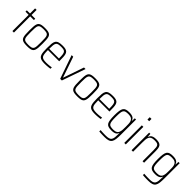

<svg xmlns="http://www.w3.org/2000/svg" viewBox="303 -2240 3939 3939"><g transform="rotate(45 2272.5 -270.5)"><path d="M118 0V-471H26V-510H118V-658H162V-510H270V-471H162V0Z M547 8Q492 8 457 1.5Q422 -5 401 -22Q380 -39 370 -69Q360 -99 357 -144Q354 -189 354 -254Q354 -319 357 -365Q360 -411 370 -441Q380 -471 401 -487.5Q422 -504 457 -511Q492 -518 547 -518Q601 -518 636 -511Q671 -504 692 -487.5Q713 -471 723 -441Q733 -411 736 -365Q739 -319 739 -254Q739 -189 736 -144Q733 -99 723 -69Q713 -39 692 -22Q671 -5 636 1.5Q601 8 547 8ZM546 -31Q601 -31 631.5 -39.5Q662 -48 675.5 -71.5Q689 -95 692 -139Q695 -183 695 -254Q695 -325 692 -369.5Q689 -414 675.5 -438Q662 -462 631.5 -470.5Q601 -479 546 -479Q492 -479 461 -470.5Q430 -462 417 -438Q404 -414 401 -369.5Q398 -325 398 -254Q398 -183 401 -139Q404 -95 417 -71.5Q430 -48 460.5 -39.5Q491 -31 546 -31Z M1060 8Q1008 8 973 0.5Q938 -7 916.5 -25Q895 -43 884 -73Q873 -103 869 -147.5Q865 -192 865 -254Q865 -329 869.5 -379.5Q874 -430 892.5 -460.5Q911 -491 951 -504.5Q991 -518 1061 -518Q1111 -518 1142.5 -510Q1174 -502 1193 -484Q1212 -466 1221 -436Q1230 -406 1232.5 -361Q1235 -316 1235 -256V-240H909Q909 -177 914 -136Q919 -95 934 -72Q949 -49 981 -40Q1013 -31 1068 -31Q1091 -31 1118 -33Q1145 -35 1171 -38Q1197 -41 1217 -45V-5Q1200 -2 1173.5 1Q1147 4 1118 6Q1089 8 1060 8ZM1191 -258V-296Q1191 -357 1185 -394Q1179 -431 1164 -449Q1149 -467 1123 -473Q1097 -479 1058 -479Q1008 -479 978 -472Q948 -465 933 -443.5Q918 -422 913.5 -382.5Q909 -343 909 -277H1210Z M1504 0 1326 -510H1372L1526 -62H1531L1685 -510H1730L1552 0Z M2005 8Q1950 8 1915 1.5Q1880 -5 1859 -22Q1838 -39 1828 -69Q1818 -99 1815 -144Q1812 -189 1812 -254Q1812 -319 1815 -365Q1818 -411 1828 -441Q1838 -471 1859 -487.5Q1880 -504 1915 -511Q1950 -518 2005 -518Q2059 -518 2094 -511Q2129 -504 2150 -487.5Q2171 -471 2181 -441Q2191 -411 2194 -365Q2197 -319 2197 -254Q2197 -189 2194 -144Q2191 -99 2181 -69Q2171 -39 2150 -22Q2129 -5 2094 1.5Q2059 8 2005 8ZM2004 -31Q2059 -31 2089.5 -39.5Q2120 -48 2133.5 -71.5Q2147 -95 2150 -139Q2153 -183 2153 -254Q2153 -325 2150 -369.5Q2147 -414 2133.5 -438Q2120 -462 2089.5 -470.5Q2059 -479 2004 -479Q1950 -479 1919 -470.5Q1888 -462 1875 -438Q1862 -414 1859 -369.5Q1856 -325 1856 -254Q1856 -183 1859 -139Q1862 -95 1875 -71.5Q1888 -48 1918.5 -39.5Q1949 -31 2004 -31Z M2518 8Q2466 8 2431 0.5Q2396 -7 2374.5 -25Q2353 -43 2342 -73Q2331 -103 2327 -147.5Q2323 -192 2323 -254Q2323 -329 2327.5 -379.5Q2332 -430 2350.5 -460.5Q2369 -491 2409 -504.5Q2449 -518 2519 -518Q2569 -518 2600.5 -510Q2632 -502 2651 -484Q2670 -466 2679 -436Q2688 -406 2690.5 -361Q2693 -316 2693 -256V-240H2367Q2367 -177 2372 -136Q2377 -95 2392 -72Q2407 -49 2439 -40Q2471 -31 2526 -31Q2549 -31 2576 -33Q2603 -35 2629 -38Q2655 -41 2675 -45V-5Q2658 -2 2631.5 1Q2605 4 2576 6Q2547 8 2518 8ZM2649 -258V-296Q2649 -357 2643 -394Q2637 -431 2622 -449Q2607 -467 2581 -473Q2555 -479 2516 -479Q2466 -479 2436 -472Q2406 -465 2391 -443.5Q2376 -422 2371.5 -382.5Q2367 -343 2367 -277H2668Z M2995 202Q2966 202 2936.5 201.5Q2907 201 2881 199.5Q2855 198 2834 196V157Q2858 159 2884 160.5Q2910 162 2936.5 162.5Q2963 163 2988 163Q3043 163 3075.5 153Q3108 143 3124.5 118.5Q3141 94 3146 51Q3151 8 3151 -58V-70H3147Q3137 -42 3116.5 -25Q3096 -8 3065.5 -0.5Q3035 7 2994 7Q2939 7 2904.5 -4.5Q2870 -16 2851.5 -44.5Q2833 -73 2825.5 -124.5Q2818 -176 2818 -255Q2818 -335 2825.5 -386.5Q2833 -438 2851.5 -466.5Q2870 -495 2904.5 -506.5Q2939 -518 2994 -518Q3031 -518 3062 -511.5Q3093 -505 3116.5 -486.5Q3140 -468 3151 -431H3155L3159 -510H3195V-74Q3195 4 3188.5 57Q3182 110 3161.5 142Q3141 174 3101 188Q3061 202 2995 202ZM3007 -32Q3062 -32 3094 -50Q3126 -68 3138 -109Q3147 -137 3149 -172Q3151 -207 3151 -255Q3151 -302 3149.5 -336Q3148 -370 3141 -395Q3127 -440 3094.5 -459Q3062 -478 3007 -478Q2960 -478 2931 -470.5Q2902 -463 2887 -440.5Q2872 -418 2867 -373.5Q2862 -329 2862 -255Q2862 -181 2867.5 -136.5Q2873 -92 2888 -69.5Q2903 -47 2932 -39.5Q2961 -32 3007 -32Z M3360 -676V-743H3410V-676ZM3363 0V-510H3407V0Z M3575 0V-510H3611L3615 -431H3619Q3628 -456 3644.5 -475.5Q3661 -495 3692.5 -506.5Q3724 -518 3776 -518Q3829 -518 3861 -507Q3893 -496 3910 -472.5Q3927 -449 3932.5 -411.5Q3938 -374 3938 -320V0H3894V-311Q3894 -366 3889.5 -398.5Q3885 -431 3871 -448.5Q3857 -466 3831 -472Q3805 -478 3763 -478Q3709 -478 3679.5 -462Q3650 -446 3637 -417Q3624 -388 3621.5 -349Q3619 -310 3619 -264V0Z M4261 202Q4232 202 4202.5 201.5Q4173 201 4147 199.5Q4121 198 4100 196V157Q4124 159 4150 160.5Q4176 162 4202.5 162.5Q4229 163 4254 163Q4309 163 4341.5 153Q4374 143 4390.5 118.5Q4407 94 4412 51Q4417 8 4417 -58V-70H4413Q4403 -42 4382.5 -25Q4362 -8 4331.5 -0.5Q4301 7 4260 7Q4205 7 4170.5 -4.5Q4136 -16 4117.5 -44.5Q4099 -73 4091.5 -124.5Q4084 -176 4084 -255Q4084 -335 4091.5 -386.5Q4099 -438 4117.5 -466.5Q4136 -495 4170.5 -506.5Q4205 -518 4260 -518Q4297 -518 4328 -511.5Q4359 -505 4382.5 -486.5Q4406 -468 4417 -431H4421L4425 -510H4461V-74Q4461 4 4454.5 57Q4448 110 4427.5 142Q4407 174 4367 188Q4327 202 4261 202ZM4273 -32Q4328 -32 4360 -50Q4392 -68 4404 -109Q4413 -137 4415 -172Q4417 -207 4417 -255Q4417 -302 4415.5 -336Q4414 -370 4407 -395Q4393 -440 4360.5 -459Q4328 -478 4273 -478Q4226 -478 4197 -470.5Q4168 -463 4153 -440.5Q4138 -418 4133 -373.5Q4128 -329 4128 -255Q4128 -181 4133.5 -136.5Q4139 -92 4154 -69.5Q4169 -47 4198 -39.5Q4227 -32 4273 -32Z"/></g></svg>

Font: Saira SemiCondensed ExtraLight
Style: Regular
Weight: 250
Width: 4
Designer: Hector Gatti with collaboration of the Omnibus-Type team
Foundry: Omnibus-Type
Version: Version 1.101